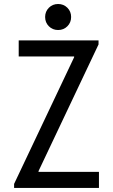

<svg xmlns="http://www.w3.org/2000/svg" viewBox="-20 -917 551 937"><path d="M48.8 0V-19.5L341.8 -637.7V-641.6H71.3V-719.7H460.9V-700.2L168 -82V-78.1H462.9V0ZM263.7 -770.5Q236.8 -770.5 218.5 -788.8Q200.2 -807.1 200.2 -834Q200.2 -860.8 218.5 -879.2Q236.8 -897.5 263.7 -897.5Q290.5 -897.5 308.8 -879.2Q327.1 -860.8 327.1 -834Q327.1 -807.1 308.8 -788.8Q290.5 -770.5 263.7 -770.5Z"/></svg>

Font: Reddit Sans Condensed
Style: Regular
Weight: 400
Designer: Stephen Hutchings
Foundry: Reddit
Version: Version 1.014